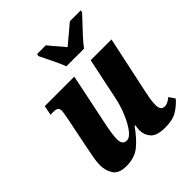

<svg xmlns="http://www.w3.org/2000/svg" viewBox="-212 -900 1044 1044"><g transform="rotate(-45 310.0 -378.0)"><path d="M458 10Q392 10 368.5 -16.5Q345 -43 345 -79Q345 -96 349 -114H343Q302 -56 261.5 -23.5Q221 9 158 9Q101 9 80 -22.5Q59 -54 59 -97Q59 -123 65 -154Q71 -185 76 -212L112 -389Q116 -412 119 -427.5Q122 -443 122 -454Q122 -469 113.5 -475Q105 -481 83 -481H63L74 -536H301L239 -237Q233 -209 228.5 -179.5Q224 -150 224 -131Q224 -111 232 -99.5Q240 -88 258 -88Q280 -88 303.5 -119.5Q327 -151 347 -199Q367 -247 377 -297L427 -536H587L516 -203Q511 -180 507.5 -158.5Q504 -137 504 -114Q504 -73 535 -73Q548 -73 559 -79Q570 -85 584 -96L607 -62Q585 -35 550 -12.5Q515 10 458 10ZM310 -606Q303 -626 290.5 -653Q278 -680 264.5 -707Q251 -734 242 -753L245 -766H312Q320 -755 334.5 -738.5Q349 -722 363.5 -705Q378 -688 389 -675Q404 -688 425 -705.5Q446 -723 465 -739Q484 -755 497 -766H581L578 -753Q561 -734 536.5 -708.5Q512 -683 488 -656.5Q464 -630 446 -606Z"/></g></svg>

Font: Noto Serif Condensed ExtraBold
Style: Italic
Weight: 800
Width: 3
Italic angle: -12°
Designer: Monotype Design Team
Foundry: Monotype Imaging Inc.
Version: Version 2.014; ttfautohint (v1.8.4.7-5d5b)